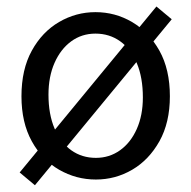

<svg xmlns="http://www.w3.org/2000/svg" viewBox="-20 -535 582 585"><path d="M272.1 12Q212.1 12 160.2 -17.8Q108.3 -47.6 76.9 -104.5Q45.4 -161.5 45.4 -241.7Q45.4 -323.5 76.9 -380.6Q108.3 -437.7 159.9 -467.9Q211.5 -498 270.9 -498Q331 -498 382.3 -467.9Q433.7 -437.7 465.7 -380.6Q497.6 -323.5 497.6 -241.7Q497.6 -161.5 465.7 -104.5Q433.7 -47.6 382.7 -17.8Q331.6 12 272.1 12ZM272.1 -54Q313.3 -54 345.7 -77.1Q378.1 -100.2 396.7 -141.9Q415.3 -183.7 415.3 -238Q415.3 -298.5 397 -342.2Q378.8 -386 346 -409.3Q313.3 -432.6 270.9 -432.6Q229.1 -432.6 196.9 -409Q164.7 -385.4 146.2 -343.5Q127.7 -301.5 127.7 -246.6Q127.7 -186.7 146.2 -143.5Q164.7 -100.2 197.2 -77.1Q229.7 -54 272.1 -54ZM86.4 29.4 39.9 -9.5 456.6 -515.2 503.2 -476.3Z"/></svg>

Font: SourceSans3VF
Style: Regular
Weight: 200
Designer: Paul D. Hunt
Foundry: Adobe
Version: Version 3.052;hotconv 1.1.0;makeotfexe 2.6.0